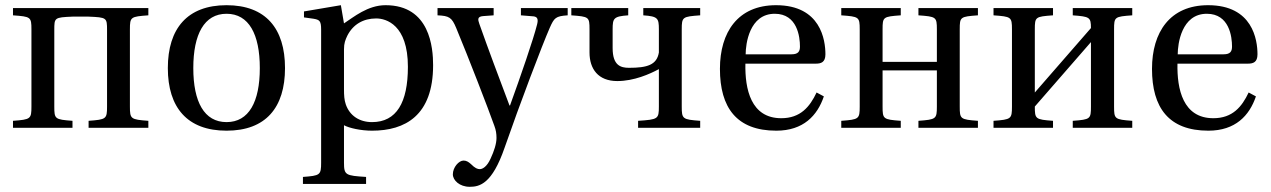

<svg xmlns="http://www.w3.org/2000/svg" viewBox="-20 -492 4891 739"><path d="M30 0H259V-27C191 -32 189 -34 189 -82V-376C189 -424 189 -425 259 -428H321C391 -425 392 -424 392 -376V-82C392 -34 389 -32 321 -27V0H551V-27C483 -32 480 -34 480 -82V-379C480 -427 483 -428 551 -433V-461H30V-433C98 -428 101 -427 101 -379V-82C101 -34 98 -32 30 -27Z M626 -230C626 -78 701 11 852 11C1003 11 1077 -78 1077 -230C1077 -382 1003 -472 852 -472C701 -472 626 -382 626 -230ZM724 -230C724 -360 766 -439 852 -439C938 -439 980 -360 980 -230C980 -100 938 -22 852 -22C766 -22 724 -100 724 -230Z M1146 189V216H1389V189C1310 184 1304 182 1304 134V-10C1324 1 1369 11 1412 11C1539 11 1647 -47 1647 -241C1647 -308 1635 -472 1464 -472C1395 -472 1341 -426 1304 -402L1292 -472L1150 -448V-425L1186 -420C1210 -416 1216 -412 1216 -378V134C1216 182 1212 184 1146 189ZM1304 -148V-302C1304 -326 1309 -338 1317 -355C1339 -398 1378 -421 1428 -421C1466 -421 1550 -397 1550 -235C1550 -97 1506 -22 1412 -22C1363 -22 1326 -47 1311 -90C1305 -107 1304 -126 1304 -148Z M1664 -433C1709 -431 1719 -425 1736 -384C1783 -271 1860 -72 1883 -7C1889 9 1891 23 1891 39C1891 61 1882 89 1868 119C1854 150 1837 159 1827 159C1818 159 1809 156 1792 139C1783 131 1775 126 1764 126C1746 126 1723 152 1723 179C1723 202 1749 227 1788 227C1826 227 1874 216 1922 77C1980 -90 2067 -319 2096 -385C2113 -423 2118 -430 2165 -433V-461H1985V-433L2034 -429C2050 -427 2052 -416 2047 -397C2033 -341 1984 -199 1943 -86H1941C1898 -200 1860 -301 1825 -400C1819 -417 1817 -428 1839 -430L1880 -433V-461H1664Z M2179 -433C2247 -428 2249 -427 2249 -379V-290C2249 -227 2282 -180 2356 -180C2420 -180 2481 -207 2516 -226V-82C2516 -34 2513 -32 2436 -27V0H2675V-27C2607 -32 2604 -34 2604 -82V-379C2604 -427 2607 -428 2675 -433V-461H2456V-433C2512 -429 2516 -422 2516 -379V-290C2508 -242 2471 -231 2401 -231C2369 -231 2338 -240 2338 -307V-379C2338 -422 2342 -429 2398 -433V-461H2179Z M2751 -227C2751 -78 2815 11 2968 11C3072 11 3126 -47 3151 -121L3123 -136C3097 -81 3061 -37 2987 -37C2870 -37 2847 -149 2849 -247H3120C3140 -247 3157 -252 3157 -283C3157 -338 3139 -472 2967 -472C2820 -472 2751 -368 2751 -227ZM2850 -283C2850 -322 2864 -439 2962 -439C3049 -439 3059 -350 3059 -313C3059 -295 3053 -283 3027 -283Z M3218 0H3447V-27C3379 -32 3377 -34 3377 -82V-221H3586V-82C3586 -34 3583 -32 3515 -27V0H3744V-27C3676 -32 3674 -34 3674 -82V-379C3674 -427 3676 -428 3744 -433V-461H3515V-433C3583 -428 3586 -427 3586 -379V-254H3377V-379C3377 -427 3379 -428 3447 -433V-461H3218V-433C3286 -428 3289 -427 3289 -379V-82C3289 -34 3286 -32 3218 -27Z M3804 0H4033V-27C3965 -32 3963 -34 3963 -82L4179 -330V-82C4179 -34 4177 -32 4109 -27V0H4338V-27C4270 -32 4268 -34 4268 -82V-379C4268 -427 4270 -428 4338 -433V-461H4109V-433C4174 -428 4179 -426 4179 -384L3963 -136V-379C3963 -427 3965 -428 4033 -433V-461H3804V-433C3872 -428 3875 -427 3875 -379V-82C3875 -34 3872 -32 3804 -27Z M4414 -227C4414 -78 4478 11 4631 11C4735 11 4789 -47 4814 -121L4786 -136C4760 -81 4724 -37 4650 -37C4533 -37 4510 -149 4512 -247H4783C4803 -247 4820 -252 4820 -283C4820 -338 4802 -472 4630 -472C4483 -472 4414 -368 4414 -227ZM4513 -283C4513 -322 4527 -439 4625 -439C4712 -439 4722 -350 4722 -313C4722 -295 4716 -283 4690 -283Z"/></svg>

Font: erewhon
Style: Regular
Weight: 400
Version: Version 1.0.0